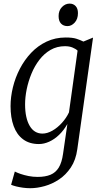

<svg xmlns="http://www.w3.org/2000/svg" viewBox="-20 -768 561 1037"><path d="M397.5 38Q389.5 96 362.8 136.2Q336 176.5 298.8 201.2Q261.5 226 220.8 237.2Q180 248.5 144 248.5Q124 248.5 104 245.8Q84 243 67.2 238.8Q50.5 234.5 40 230L60 158.5Q72.5 165 91.5 171.5Q110.5 178 134.2 182.8Q158 187.5 183.5 187.5Q224.5 187.5 252.8 175.8Q281 164 297.5 136.8Q314 109.5 320.5 63L344 -98.5Q324.5 -64 299.2 -39.8Q274 -15.5 245.8 -2.8Q217.5 10 190 10Q139 10 104.8 -15.5Q70.5 -41 53.8 -87Q37 -133 37 -194.5Q37 -244.5 49.8 -296.8Q62.5 -349 87.5 -397Q112.5 -445 148.5 -483Q184.5 -521 231.5 -543.2Q278.5 -565.5 335 -565.5Q371.5 -565.5 392.5 -558.8Q413.5 -552 430.5 -543.5L482.5 -565ZM399 -494.5Q389.5 -504 372 -511.2Q354.5 -518.5 331 -518.5Q287.5 -518.5 253 -498.5Q218.5 -478.5 192.8 -445Q167 -411.5 150 -370.2Q133 -329 124.2 -286Q115.5 -243 115.5 -204.5Q115.5 -166.5 122 -137.2Q128.5 -108 140.8 -87.5Q153 -67 170.2 -56.8Q187.5 -46.5 209 -46.5Q235 -46.5 262.8 -62.2Q290.5 -78 314.5 -104.5Q338.5 -131 352.5 -161ZM344.5 -627Q322.5 -627 309.5 -640.8Q296.5 -654.5 296.5 -681.5Q296.5 -711 314.5 -729.8Q332.5 -748.5 356 -748.5Q376 -748.5 388.5 -735.2Q401 -722 401 -697Q401 -665 383.5 -646Q366 -627 344.5 -627Z"/></svg>

Font: Merriweather 24pt SemiCondensed Light
Style: Italic
Weight: 300
Width: 4
Italic angle: -7.8°
Designer: Eben Sorkin
Foundry: Eben Sorkin
Version: Version 2.101